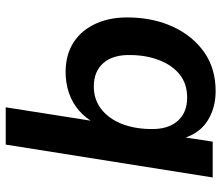

<svg xmlns="http://www.w3.org/2000/svg" viewBox="-70 -674 755 654"><g transform="rotate(-90 307.0 -347.5)"><path d="M323 10Q266 10 223 -17Q180 -44 163 -98H166L151 0H29L141 -705H268L220 -400H213Q231 -433 257 -455.5Q283 -478 316.5 -489.5Q350 -501 388 -501Q447 -501 489 -474Q531 -447 553.5 -397Q576 -347 574 -280Q572 -198 541 -132.5Q510 -67 455 -28.5Q400 10 323 10ZM301 -87Q347 -87 378.5 -111.5Q410 -136 427.5 -179.5Q445 -223 446 -277Q448 -338 419.5 -371.5Q391 -405 339 -405Q295 -405 262.5 -380Q230 -355 212.5 -312Q195 -269 194 -214Q192 -154 220.5 -120.5Q249 -87 301 -87Z"/></g></svg>

Font: Nunito Sans 11pt
Style: Bold Italic
Weight: 700
Italic angle: -9°
Version: Version 3.101;gftools[0.9.27]